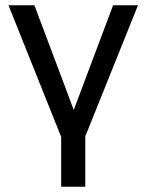

<svg xmlns="http://www.w3.org/2000/svg" viewBox="-20 -521 552 725"><path d="M211 184V-4L12 -501H110L266 -86H251L407 -501H501L302 -6V184Z"/></svg>

Font: Nunitoga
Style: Medium
Weight: 500
Designer: Vernon Adams
Foundry: Vernon Adams
Version: Version 1.0